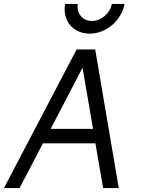

<svg xmlns="http://www.w3.org/2000/svg" viewBox="-42 -950 722 970"><path d="M-22 0H57L175 -226H440L479 0H558L439 -700H345ZM214 -299 375 -608 428 -299ZM287 -930C272 -846 327 -780 411 -780C494 -780 572 -846 587 -930H523C514 -882 469 -844 422 -844C375 -844 344 -882 351 -930Z"/></svg>

Font: Uncut Sans
Style: Italic
Weight: 400
Italic angle: -10°
Designer: Kasper Nordkvist
Foundry: Uncut Type
Version: Version 1.111;FEAKit 1.0